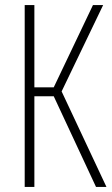

<svg xmlns="http://www.w3.org/2000/svg" viewBox="-20 -734 438 754"><path d="M77 0H115V-356H191L357 0H398L222 -375L385 -714H345L191 -391H115V-714H77Z"/></svg>

Font: Noto Sans ExtraCondensed ExtraLight
Style: Regular
Weight: 200
Width: 2
Designer: Monotype Design Team
Foundry: Monotype Imaging Inc.
Version: Version 2.013